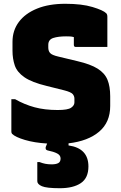

<svg xmlns="http://www.w3.org/2000/svg" viewBox="-20 -740 640 1014"><path d="M447 139Q447 200 407 227Q367 254 296 254Q226 254 201.5 243.5Q177 233 177 217V116H189Q204 122 219 125Q234 128 253 128Q275 128 287.5 121.5Q300 115 300 97Q300 80 282 70.5Q264 61 230 54Q223 52 221.5 46Q220 40 222 35Q225 29 229 18Q162 14 111.5 -1Q61 -16 44 -33Q40 -37 40 -45V-216H60Q109 -188 162.5 -173.5Q216 -159 285 -159Q338 -159 355.5 -171Q373 -183 373 -199V-219Q373 -233 363.5 -243.5Q354 -254 319 -263L227 -286Q148 -305 109 -332Q70 -359 58 -394.5Q46 -430 46 -472V-519Q46 -579 79.5 -624Q113 -669 175.5 -694.5Q238 -720 325 -720Q412 -720 468.5 -703Q525 -686 541 -670Q547 -664 547 -652V-492H380Q370 -492 370 -503V-544Q360 -547 350 -547.5Q340 -548 329 -548Q288 -548 261.5 -539.5Q235 -531 235 -503V-489Q235 -471 244.5 -460Q254 -449 289 -441L389 -417Q458 -401 495.5 -377.5Q533 -354 547.5 -319Q562 -284 562 -231V-180Q562 -94 503.5 -44.5Q445 5 342 17V28Q447 43 447 139Z"/></svg>

Font: Recursive Sn Lnr St Blk
Style: Regular
Weight: 900
Version: Version 1.079;hotconv 1.0.112;makeotfexe 2.5.65598; ttfautoh